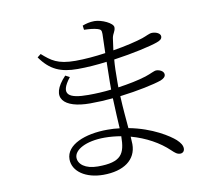

<svg xmlns="http://www.w3.org/2000/svg" viewBox="-86 -877 1173 1023"><g transform="rotate(-10 500.0 -365.5)"><path d="M388 -391C284 -391 238 -415 307 -502L284 -514C182 -407 248 -345 389 -345C430 -345 472 -347 513 -351C515 -284 519 -227 521 -187C500 -190 478 -191 455 -191C333 -191 229 -149 229 -71C229 -4 299 42 393 42C503 42 573 -7 573 -92L571 -133C651 -111 721 -72 771 -24C788 -8 799 2 816 2C829 2 839 -7 839 -22C839 -39 829 -54 810 -72C781 -98 694 -156 567 -180C563 -229 557 -287 554 -355C652 -367 740 -386 780 -400C797 -407 807 -416 807 -428C807 -447 783 -457 766 -457C754 -457 735 -445 704 -435C663 -422 609 -411 552 -403V-435C552 -482 553 -521 556 -553C662 -568 758 -590 794 -603C811 -609 824 -616 824 -631C824 -647 802 -658 779 -658C764 -658 747 -647 723 -639C690 -628 629 -613 560 -602L569 -668C574 -693 587 -700 587 -722C587 -745 526 -773 487 -773C462 -773 440 -767 422 -760L425 -737C457 -736 477 -734 498 -728C514 -723 518 -718 518 -698L515 -595C460 -587 403 -582 352 -582C255 -582 223 -608 175 -650L156 -635C208 -561 265 -537 356 -537C406 -537 460 -541 514 -548L512 -436V-398C470 -393 428 -391 388 -391ZM522 -144C521 -49 500 -7 372 -7C303 -7 267 -38 267 -73C267 -115 331 -152 433 -152C463 -152 493 -149 522 -144Z"/></g></svg>

Font: Noto Serif HK Light
Style: Regular
Weight: 300
Designer: Ryoko NISHIZUKA 西塚涼子 (kana & ideographs); Frank Grießhammer (Latin, Greek & Cyrillic); Wenlong ZHANG 张文龙 (bopomofo); San
Foundry: Adobe
Version: Version 2.001;hotconv 1.1.0;makeotfexe 2.6.0